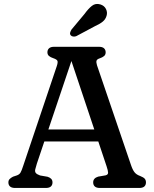

<svg xmlns="http://www.w3.org/2000/svg" viewBox="-20 -932 765 952"><path d="M179.4 -290H488.4L492 -230.6H174ZM240.3 -27.6Q240.3 -14.6 232.2 -7.3Q224 0 207.1 0H54.8Q38.2 0 29.9 -7.3Q21.6 -14.6 21.6 -27.6Q21.6 -37.4 27.3 -43.7Q33 -50 44.6 -56L63.1 -62.1Q75.6 -66.4 81.4 -75.7Q87.2 -85 95.5 -111L261.6 -604.2Q267.7 -622.6 264.9 -629.9Q262.1 -637.3 244.9 -643.2Q230.2 -647.9 222.6 -654.7Q215.1 -661.6 215.1 -672.4Q215.1 -685.4 223.4 -692.7Q231.7 -700 248.3 -700H470.7Q487.6 -700 495.8 -692.5Q503.9 -685.1 503.9 -672.4Q503.9 -661 496.1 -654.1Q488.3 -647.3 473 -642.2Q461.1 -638.3 458.7 -631Q456.2 -623.8 460.9 -608.4L628.8 -115.8Q637.3 -90.1 647 -77.9Q656.7 -65.7 674.7 -59.5Q691.6 -52.8 697.7 -45.8Q703.7 -38.7 703.7 -27.6Q703.7 -14.6 695.6 -7.3Q687.4 0 670.5 0H475.2Q458.4 0 450.2 -7.3Q442 -14.6 442 -27.6Q442 -38.4 448.3 -45.5Q454.6 -52.5 466.6 -56.2L503.6 -62.6Q516.2 -65.8 515.9 -76Q515.7 -86.2 508.4 -107.8L327.9 -648L340.7 -649L162.7 -120.4Q157 -102.7 154.7 -91.9Q152.3 -81.1 157.5 -74.4Q162.7 -67.7 178.7 -62L215.7 -55.6Q227.1 -52.1 233.7 -45.4Q240.3 -38.6 240.3 -27.6ZM398.9 -862.6Q417.9 -888.9 435.8 -903Q453.6 -917.1 477.2 -910.2Q496.8 -904.3 505.3 -887.7Q513.7 -871 508.4 -853.7Q503.4 -836.2 489.2 -824.6Q475 -813 450.6 -802.1L358.5 -752.9Q351.4 -749.8 343.5 -750.7Q335.5 -751.5 330.6 -757Q325.7 -763.4 328 -770.9Q330.2 -778.3 334.7 -785.7Z"/></svg>

Font: Fraunces SuperSoft Wonky
Style: Regular
Weight: 900
Version: Version 1.000;[b76b70a41]